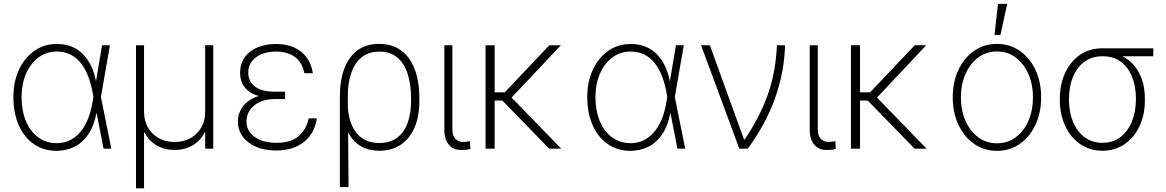

<svg xmlns="http://www.w3.org/2000/svg" viewBox="-20 -785 6158 1014"><path d="M278.8 11.7Q209 11.2 157.7 -24.9Q106.4 -61 78.6 -124.8Q50.8 -188.5 50.8 -272Q50.8 -354 80.3 -417.2Q109.9 -480.5 161.6 -516.6Q213.4 -552.7 280.3 -552.7Q363.8 -552.7 416.3 -500.7Q468.8 -448.7 486.8 -356.9H502L512.7 -274.4L567.9 0H526.9L469.7 -293.5Q461.4 -340.3 446.3 -380.4Q431.2 -420.4 408.4 -450Q385.7 -479.5 353.8 -496.1Q321.8 -512.7 280.3 -512.7Q225.6 -512.7 183.6 -481.7Q141.6 -450.7 117.9 -396.5Q94.2 -342.3 93.8 -271.5Q94.2 -200.2 116.9 -145.5Q139.6 -90.8 181.2 -60.1Q222.7 -29.3 278.8 -28.8Q315.4 -28.8 346.7 -43.2Q377.9 -57.6 402.3 -85.7Q426.8 -113.8 443.8 -155Q460.9 -196.3 469.2 -249.5L519 -545.9H560.5L512.7 -271.5L502.4 -187H489.3Q475.1 -115.7 443.8 -72Q412.6 -28.3 370.1 -8.5Q327.6 11.2 278.8 11.7Z M698.2 209.5V-545.9H740.7V-193.4Q741.2 -147 761.7 -111.3Q782.2 -75.7 818.4 -55.4Q854.5 -35.2 901.9 -35.2Q949.7 -35.2 985.8 -55.4Q1022 -75.7 1042.7 -111.3Q1063.5 -147 1063.5 -193.4V-545.9H1106.4V0H1063.5V-85H1059.6Q1039.6 -42 997.1 -17.3Q954.6 7.3 901.9 6.8Q849.1 7.3 806.9 -17.3Q764.6 -42 744.1 -85H740.7V209.5Z M1435.1 -290H1485.4V-261.7H1427.7Q1386.2 -261.7 1353 -246.8Q1319.8 -231.9 1300.8 -205.1Q1281.7 -178.2 1281.7 -142.6Q1281.7 -92.8 1325 -61.8Q1368.2 -30.8 1440.9 -30.8Q1515.1 -30.8 1556.2 -65.2Q1597.2 -99.6 1610.4 -159.7H1653.3Q1647.9 -121.6 1631.3 -90.6Q1614.7 -59.6 1587.4 -37.1Q1560.1 -14.6 1522.9 -2.4Q1485.8 9.8 1439.5 9.8Q1377.9 9.8 1332.3 -9.8Q1286.6 -29.3 1261.7 -63.7Q1236.8 -98.1 1236.3 -142.1Q1236.3 -173.8 1249 -200.4Q1261.7 -227.1 1286.6 -247.3Q1311.5 -267.6 1348.6 -278.8Q1385.7 -290 1435.1 -290ZM1485.4 -267.6H1435.1Q1384.8 -267.6 1349.1 -277.3Q1313.5 -287.1 1291 -304.9Q1268.6 -322.8 1258.3 -347.2Q1248 -371.6 1248 -400.9Q1248 -447.3 1271.7 -481.4Q1295.4 -515.6 1338.4 -534.2Q1381.3 -552.7 1438.5 -552.7Q1491.2 -552.7 1532 -534.9Q1572.8 -517.1 1598.6 -482.7Q1624.5 -448.2 1632.3 -398.4H1587.4Q1576.2 -455.6 1537.6 -483.9Q1499 -512.2 1438.5 -512.7Q1371.6 -512.2 1331.8 -482.4Q1292 -452.6 1291 -401.9Q1291 -355 1326.2 -328.1Q1361.3 -301.3 1427.7 -300.8H1485.4Z M1774.9 203.1V-272.9Q1774.9 -362.3 1799.3 -425Q1823.7 -487.8 1870.4 -520.8Q1917 -553.7 1982.9 -553.2Q2034.7 -553.2 2074.2 -533.4Q2113.8 -513.7 2140.6 -475.8Q2167.5 -438 2181.2 -384.5Q2194.8 -331.1 2194.8 -264.2V-250.5Q2194.8 -172.9 2170.4 -114Q2146 -55.2 2098.9 -22.2Q2051.8 10.7 1982.9 11.2Q1927.7 10.7 1887.9 -11.5Q1848.1 -33.7 1824 -75.7Q1799.8 -117.7 1790 -178.2L1817.9 -209.5Q1820.8 -171.4 1832.3 -138.7Q1843.8 -106 1864 -81.3Q1884.3 -56.6 1913.8 -43.2Q1943.4 -29.8 1981.9 -29.8Q2039.6 -29.8 2077.1 -57.9Q2114.7 -85.9 2132.8 -136Q2150.9 -186 2150.9 -250.5V-264.2Q2150.9 -339.8 2132.8 -395.5Q2114.7 -451.2 2077.6 -481.7Q2040.5 -512.2 1982.9 -512.2Q1925.8 -512.2 1888.9 -481.7Q1852.1 -451.2 1834.2 -397.5Q1816.4 -343.8 1816.9 -273.4L1820.8 203.1Z M2326.7 -545.9H2369.1V-101.6Q2369.1 -67.9 2385.3 -51.8Q2401.4 -35.6 2422.4 -35.6Q2437.5 -35.6 2448.5 -37.1Q2459.5 -38.6 2461.9 -39.6L2464.4 1.5Q2460.4 2.9 2447 5.1Q2433.6 7.3 2412.6 6.8Q2375 7.3 2350.6 -20.8Q2326.2 -48.8 2326.7 -101.6Z M2592.3 -545.9V0H2544.4V-545.9ZM2941.9 -545.9 2666.5 -253.4 2571.3 -254.4 2565.9 -297.4H2645.5L2881.3 -545.9ZM2880.4 0 2628.4 -258.8 2667 -285.2 2943.8 0Z M3309.6 11.7Q3239.7 11.2 3188.5 -24.9Q3137.2 -61 3109.4 -124.8Q3081.5 -188.5 3081.5 -272Q3081.5 -354 3111.1 -417.2Q3140.6 -480.5 3192.4 -516.6Q3244.1 -552.7 3311 -552.7Q3394.5 -552.7 3447 -500.7Q3499.5 -448.7 3517.6 -356.9H3532.7L3543.5 -274.4L3598.6 0H3557.6L3500.5 -293.5Q3492.2 -340.3 3477.1 -380.4Q3461.9 -420.4 3439.2 -450Q3416.5 -479.5 3384.5 -496.1Q3352.5 -512.7 3311 -512.7Q3256.3 -512.7 3214.4 -481.7Q3172.4 -450.7 3148.7 -396.5Q3125 -342.3 3124.5 -271.5Q3125 -200.2 3147.7 -145.5Q3170.4 -90.8 3211.9 -60.1Q3253.4 -29.3 3309.6 -28.8Q3346.2 -28.8 3377.4 -43.2Q3408.7 -57.6 3433.1 -85.7Q3457.5 -113.8 3474.6 -155Q3491.7 -196.3 3500 -249.5L3549.8 -545.9H3591.3L3543.5 -271.5L3533.2 -187H3520Q3505.9 -115.7 3474.6 -72Q3443.4 -28.3 3400.9 -8.5Q3358.4 11.2 3309.6 11.7Z M3884.3 0 3682.6 -545.9H3729L3909.2 -48.8H3913.1Q3955.6 -111.8 3986.8 -173.3Q4018.1 -234.9 4038.6 -296.1Q4059.1 -357.4 4069.8 -419.7Q4080.6 -481.9 4083 -545.9H4126Q4122.1 -402.8 4072.8 -265.4Q4023.4 -127.9 3929.2 0Z M4256.3 -545.9H4298.8V-101.6Q4298.8 -67.9 4314.9 -51.8Q4331.1 -35.6 4352.1 -35.6Q4367.2 -35.6 4378.2 -37.1Q4389.2 -38.6 4391.6 -39.6L4394 1.5Q4390.1 2.9 4376.7 5.1Q4363.3 7.3 4342.3 6.8Q4304.7 7.3 4280.3 -20.8Q4255.9 -48.8 4256.3 -101.6Z M4522 -545.9V0H4474.1V-545.9ZM4871.6 -545.9 4596.2 -253.4 4501 -254.4 4495.6 -297.4H4575.2L4811 -545.9ZM4810.1 0 4558.1 -258.8 4596.7 -285.2 4873.5 0Z M5245.1 11.7Q5177.7 11.7 5125 -24.9Q5072.3 -61.5 5042 -125.2Q5011.7 -189 5011.7 -271Q5011.7 -353 5042 -416.7Q5072.3 -480.5 5125 -516.8Q5177.7 -553.2 5245.1 -553.2Q5312.5 -553.2 5365.2 -516.8Q5418 -480.5 5448.2 -416.5Q5478.5 -352.5 5478.5 -271Q5478.5 -189 5448.2 -125.2Q5418 -61.5 5365.5 -24.9Q5313 11.7 5245.1 11.7ZM5245.1 -28.3Q5302.7 -28.3 5345.5 -60.8Q5388.2 -93.3 5411.9 -148.2Q5435.5 -203.1 5435.5 -271Q5435.5 -338.4 5411.6 -393.3Q5387.7 -448.2 5345.2 -480.7Q5302.7 -513.2 5245.1 -513.2Q5188.5 -513.2 5145.5 -480.7Q5102.5 -448.2 5078.6 -393.3Q5054.7 -338.4 5054.7 -271Q5054.7 -203.1 5078.6 -148.2Q5102.5 -93.3 5145.3 -60.8Q5188 -28.3 5245.1 -28.3ZM5232.4 -600.6 5250.5 -764.6H5299.3L5263.7 -600.6Z M5577.1 -258.3V-262.2Q5577.6 -338.9 5605 -399.2Q5632.3 -459.5 5682.6 -494.6Q5732.9 -529.8 5801.8 -529.8Q5814.5 -527.3 5825.2 -522.5Q5835.9 -517.6 5847.9 -511.5Q5859.9 -505.4 5877.9 -499.5Q5926.3 -484.4 5959.5 -450.4Q5992.7 -416.5 6009.8 -368.4Q6026.9 -320.3 6026.4 -261.2V-256.3Q6026.9 -181.2 5998.8 -120.4Q5970.7 -59.6 5920.4 -24.4Q5870.1 10.7 5802.2 11.2Q5734.9 10.7 5684.3 -24.2Q5633.8 -59.1 5605.7 -119.9Q5577.6 -180.7 5577.1 -258.3ZM5625.5 -262.2V-258.3Q5625.5 -193.4 5646.7 -141.8Q5668 -90.3 5707.8 -60.5Q5747.6 -30.8 5802.2 -30.8Q5856.9 -30.8 5896.5 -60.5Q5936 -90.3 5957.5 -142.8Q5979 -195.3 5979 -261.2V-266.1Q5979 -329.1 5958.7 -379.4Q5938.5 -429.7 5899.2 -459Q5859.9 -488.3 5803.7 -487.8Q5746.6 -488.3 5706.8 -458.7Q5667 -429.2 5646.2 -377.9Q5625.5 -326.7 5625.5 -262.2ZM6070.8 -529.8V-487.8H5801.8V-529.8Z"/></svg>

Font: Inter Tight ExtraLight
Style: Regular
Weight: 250
Designer: Rasmus Andersson
Foundry: rsms
Version: Version 3.004